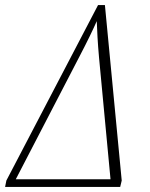

<svg xmlns="http://www.w3.org/2000/svg" viewBox="-65 -734 588 754"><path d="M-45 0 -40 -25 320 -714H347L413 -25L407 0ZM-3 -30H369L324 -507Q320 -552 318 -587Q316 -622 315 -651Q304 -626 287.5 -592Q271 -558 247 -512Z"/></svg>

Font: Noto Serif ExtraCondensed ExtraLight
Style: Italic
Weight: 200
Width: 2
Italic angle: -12°
Designer: Monotype Design Team
Foundry: Monotype Imaging Inc.
Version: Version 2.014; ttfautohint (v1.8.4.7-5d5b)